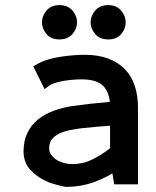

<svg xmlns="http://www.w3.org/2000/svg" viewBox="-20 -720 611 750"><path d="M403 -700Q435 -700 453 -679Q471 -658 471 -633Q471 -608 453.5 -587Q436 -566 403 -566Q370 -566 352 -587Q334 -608 334 -633Q334 -658 352 -679Q370 -700 403 -700ZM212 -700Q245 -700 263 -679Q281 -658 281 -633Q281 -608 263 -587Q245 -566 212 -566Q179 -566 161.5 -587Q144 -608 144 -633Q144 -658 162 -679Q180 -700 212 -700ZM298 -219Q275 -216 252.5 -211.5Q230 -207 211 -198Q193 -189 182.5 -175.5Q172 -162 172 -140Q172 -127 180 -115.5Q188 -104 200.5 -96Q213 -88 229 -83.5Q245 -79 262 -79Q304 -79 340.5 -97Q377 -115 410 -141V-229Q381 -227 353.5 -224.5Q326 -222 298 -219ZM419 -43Q402 -32 380.5 -22.5Q359 -13 346 -8Q294 10 241 10Q234 10 224 7.5Q214 5 204 2.5Q194 0 184.5 -3Q175 -6 170 -8Q130 -24 101 -54Q72 -84 72 -128Q72 -170 87 -201Q102 -232 128 -253Q154 -274 189 -287Q224 -300 264 -306Q300 -311 336 -315Q372 -319 409 -322Q404 -368 378 -389Q352 -410 298 -410Q282 -410 264 -408.5Q246 -407 228.5 -404Q211 -401 195 -396Q179 -391 169 -383L154 -372L110 -461L121 -467Q140 -479 164.5 -486.5Q189 -494 214.5 -498Q240 -502 265 -504Q290 -506 311 -506Q365 -506 404.5 -490.5Q444 -475 469.5 -448Q495 -421 507 -383Q519 -345 519 -300V0H426Z"/></svg>

Font: Codetta
Style: Bold
Weight: 700
Designer: Ulrich Proeller
Foundry: PROSA GmbH
Version: Version 2.00;September 29, 2018;FontCreator 11.5.0.2427 64-b